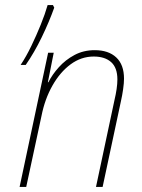

<svg xmlns="http://www.w3.org/2000/svg" viewBox="-20 -734 556 754"><path d="M57 0 169 -527H191L168 -411H170Q185 -441 211 -470Q237 -499 272.5 -518Q308 -537 352 -537Q406 -537 436.5 -508.5Q467 -480 467 -425Q467 -408 463.5 -383.5Q460 -359 455 -337L383 0H357L430 -343Q435 -364 438 -384.5Q441 -405 441 -422Q441 -468 416.5 -490Q392 -512 348 -512Q299 -512 257.5 -481.5Q216 -451 186 -398Q156 -345 143 -279L83 0ZM61 -479Q83 -512 103 -553.5Q123 -595 140 -637Q157 -679 167 -714H188L193 -704Q173 -648 144 -588Q115 -528 81 -479Z"/></svg>

Font: Noto Sans SemiCondensed Thin
Style: Italic
Weight: 100
Width: 4
Italic angle: -12°
Designer: Monotype Design Team
Foundry: Monotype Imaging Inc.
Version: Version 2.013; ttfautohint (v1.8.4.7-5d5b)